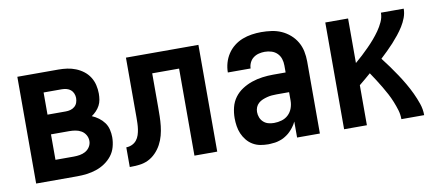

<svg xmlns="http://www.w3.org/2000/svg" viewBox="-55 -721 2109 921"><g transform="rotate(-10 1000.0 -260.0)"><path d="M59 0V-520H259Q281 -520 302 -517Q323 -514 343 -506Q363 -498 380 -485Q397 -472 408.5 -454Q420 -436 425 -415Q430 -394 430 -373Q430 -358 427.5 -343Q425 -328 418 -315Q411 -302 400.5 -291Q390 -280 378 -272Q395 -265 410.5 -253.5Q426 -242 437 -227Q448 -212 452.5 -193Q457 -174 457 -156Q457 -132 450.5 -108.5Q444 -85 429.5 -66.5Q415 -48 395 -34.5Q375 -21 352.5 -13.5Q330 -6 306.5 -3Q283 0 259 0ZM259 -316Q271 -316 282 -319Q293 -322 302 -329.5Q311 -337 315 -348Q319 -359 319 -371Q319 -371 319 -371Q319 -371 319 -371Q319 -382 314.5 -393Q310 -404 301.5 -411Q293 -418 282 -421Q271 -424 259 -424H170V-316ZM259 -96Q274 -96 289 -98.5Q304 -101 317 -108.5Q330 -116 338 -129Q346 -142 346 -157Q346 -157 346 -157Q346 -157 346 -157Q346 -173 338 -186.5Q330 -200 317 -207.5Q304 -215 289 -217.5Q274 -220 259 -220H170V-96Z M515 0V-96Q529 -96 542.5 -102Q556 -108 565 -119Q574 -130 578.5 -144Q583 -158 585 -172Q587 -186 587.5 -200.5Q588 -215 588 -229Q588 -237 588 -245Q588 -253 588 -261V-520H941V0H830V-424H699V-261Q699 -237 698.5 -214Q698 -191 695.5 -168Q693 -145 687 -122.5Q681 -100 670 -79.5Q659 -59 642.5 -42Q626 -25 605.5 -15Q585 -5 561.5 -2.5Q538 0 515 0Z M1189 8Q1169 8 1150 4.5Q1131 1 1114 -9Q1097 -19 1084.5 -34.5Q1072 -50 1064.5 -67.5Q1057 -85 1054 -104.5Q1051 -124 1051 -143Q1051 -170 1057.5 -196Q1064 -222 1079.5 -243Q1095 -264 1117.5 -278.5Q1140 -293 1165 -301.5Q1190 -310 1216.5 -313.5Q1243 -317 1269 -317H1330V-351Q1330 -368 1325 -383.5Q1320 -399 1308.5 -410.5Q1297 -422 1281 -427Q1265 -432 1248 -432Q1234 -432 1219.5 -428.5Q1205 -425 1193 -416Q1181 -407 1174.5 -393Q1168 -379 1168 -365H1057Q1057 -388 1063.5 -411Q1070 -434 1083 -454Q1096 -474 1115 -489Q1134 -504 1156 -512.5Q1178 -521 1201.5 -524.5Q1225 -528 1248 -528Q1273 -528 1298 -524.5Q1323 -521 1345.5 -511Q1368 -501 1387 -484.5Q1406 -468 1418.5 -446.5Q1431 -425 1436 -400.5Q1441 -376 1441 -351V0H1330V-78Q1325 -68 1323.5 -65.5Q1322 -63 1319 -58.5Q1316 -54 1312.5 -49.5Q1309 -45 1305.5 -41Q1302 -37 1298 -33Q1294 -29 1290 -25.5Q1286 -22 1281.5 -19Q1277 -16 1272.5 -13Q1268 -10 1263 -7.5Q1258 -5 1253 -3Q1248 -1 1242.5 0.5Q1237 2 1232 3.5Q1227 5 1221.5 5.5Q1216 6 1210.5 6.5Q1205 7 1199.5 7.5Q1194 8 1189 8ZM1234 -88Q1253 -88 1271.5 -93.5Q1290 -99 1303.5 -112Q1317 -125 1323.5 -143Q1330 -161 1330 -180V-221H1269Q1257 -221 1245.5 -220Q1234 -219 1222.5 -216Q1211 -213 1200 -208.5Q1189 -204 1180 -196Q1171 -188 1166.5 -177Q1162 -166 1162 -154Q1162 -140 1167 -127Q1172 -114 1182.5 -104.5Q1193 -95 1206.5 -91.5Q1220 -88 1234 -88Z M1559 0V-520H1670V-303Q1688 -318 1704.5 -333.5Q1721 -349 1737.5 -365.5Q1754 -382 1769 -399.5Q1784 -417 1797 -435.5Q1810 -454 1820 -475.5Q1830 -497 1830 -520H1941Q1941 -498 1933 -476.5Q1925 -455 1913 -436Q1901 -417 1887 -399.5Q1873 -382 1858 -365.5Q1843 -349 1827 -333.5Q1811 -318 1794 -302Q1812 -279 1828.5 -256Q1845 -233 1861 -209Q1877 -185 1891.5 -160Q1906 -135 1918 -109.5Q1930 -84 1939.5 -56.5Q1949 -29 1949 0H1838Q1838 -23 1831.5 -44.5Q1825 -66 1816.5 -87Q1808 -108 1797.5 -128Q1787 -148 1775.5 -167Q1764 -186 1752 -205Q1740 -224 1727 -243Q1713 -231 1699 -219Q1685 -207 1670 -195V0Z"/></g></svg>

Font: Iosevka SS08 Regular
Style: Bold
Weight: 700
Monospace: yes
Designer: Belleve Invis
Foundry: Belleve Invis
Version: Version 16.3.4; ttfautohint (v1.8.4)